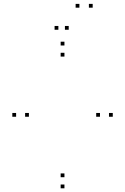

<svg xmlns="http://www.w3.org/2000/svg" viewBox="-20 -972 660 1013"><path d="M320 -732V-752H300V-732ZM65 -356V-376H45V-356ZM320 21.5V1.5H300V21.5ZM575 -356V-376H555V-356ZM320 -37V-57H300V-37ZM132.5 -356V-376H112.5V-356ZM320 -673.5V-693.5H300V-673.5ZM507.5 -356V-376H487.5V-356ZM399 -931.5V-951.5H379V-931.5ZM469 -931.5V-951.5H449V-931.5ZM342.5 -815V-835H322.5V-815ZM288 -815V-835H268V-815Z"/></svg>

Font: Monaspace Neon Dots Var
Style: Regular
Weight: 400
Designer: Riley Cran and the Lettermatic Team
Version: Version 1.100 (Monaspace Neon Dots)